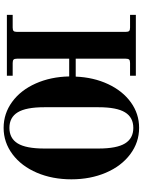

<svg xmlns="http://www.w3.org/2000/svg" viewBox="116 -886 788 1060"><g transform="rotate(90 510.0 -356.0)"><path d="M62 0V-32H132Q146 -32 151 -37Q156 -42 156 -56V-656Q156 -670 151 -675Q146 -680 132 -680H62V-712H398V-680H328Q314 -680 309 -675Q304 -670 304 -656V-380H403Q407 -479 444.5 -559Q482 -639 545 -684.5Q608 -730 686 -730Q766 -730 831.5 -681Q897 -632 933.5 -546.5Q970 -461 970 -356Q970 -251 933.5 -165.5Q897 -80 831.5 -31Q766 18 686 18Q607 18 542.5 -29Q478 -76 441 -159Q404 -242 402 -344H304V-56Q304 -42 309 -37Q314 -32 328 -32H398V0ZM572 -206Q572 -106 600 -60Q628 -14 686 -14Q744 -14 772 -60Q800 -106 800 -206V-506Q800 -606 772 -652Q744 -698 686 -698Q628 -698 600 -652Q572 -606 572 -506Z"/></g></svg>

Font: Old Standard TT
Style: Bold
Weight: 700
Designer: Alexey Kryukov <alexios@thessalonica.org.ru>
Version: Version 2.2